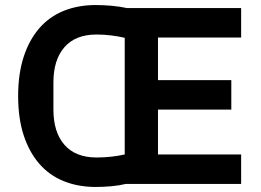

<svg xmlns="http://www.w3.org/2000/svg" viewBox="-20 -730 1034 762"><path d="M479 0Q455 6 423.5 9Q392 12 360 12Q290 12 233 -11Q176 -34 136 -80Q96 -126 74 -193Q52 -260 52 -349Q52 -437 74 -504.5Q96 -572 136 -618Q176 -664 233 -687Q290 -710 360 -710Q392 -710 424 -707Q456 -704 484 -698H937V-581H607V-412H898V-295H607V-117H937V0ZM363 -105Q422 -105 475 -117V-580Q449 -586 420.5 -589.5Q392 -593 363 -593Q280 -593 236 -543Q192 -493 192 -403V-295Q192 -205 236 -155Q280 -105 363 -105Z"/></svg>

Font: IBM Plex Sans SmBld
Style: Regular
Weight: 600
Designer: Mike Abbink, Paul van der Laan, Pieter van Rosmalen
Foundry: Bold Monday
Version: Version 3.005